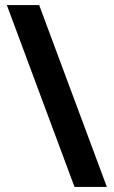

<svg xmlns="http://www.w3.org/2000/svg" viewBox="-20 -737 450 760"><path d="M135 -717H7L275 3H403Z"/></svg>

Font: Noto Sans Myanmar SemiCondensed
Style: Bold
Weight: 700
Width: 4
Designer: Monotype Design Team
Foundry: Monotype Imaging Inc.
Version: Version 2.107